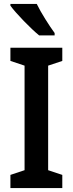

<svg xmlns="http://www.w3.org/2000/svg" viewBox="-20 -957 370 977"><path d="M167 -937H33V-928C61 -889 138 -810 179 -777H258V-789C232 -824 188 -893 167 -937ZM297 0V-67L225 -91V-623L297 -647V-714H33V-647L105 -623V-91L33 -67V0Z"/></svg>

Font: Noto Sans Khmer Condensed SemiBold
Style: Regular
Weight: 600
Width: 3
Designer: Danh Hong and the Monotype Design Team
Foundry: Monotype Imaging Inc.
Version: Version 2.004